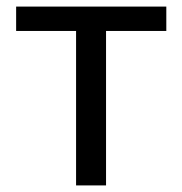

<svg xmlns="http://www.w3.org/2000/svg" viewBox="-20 -563 553 583"><path d="M211 0H302V-469H485V-543H29V-469H211Z"/></svg>

Font: Noto Sans T Chinese Regular
Style: Regular
Weight: 400
Designer: Ryoko NISHIZUKA (kana & ideographs); Paul D. Hunt (Latin, Greek & Cyrillic); Wenlong ZHANG (bopomofo); Sandoll Communica
Foundry: Adobe Systems Incorporated
Version: Version 1.000;PS 1;hotconv 1.0.78;makeotf.lib2.5.61930